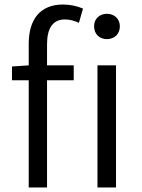

<svg xmlns="http://www.w3.org/2000/svg" viewBox="-20 -829 626 849"><path d="M411 0H493V-540H411ZM453 -656C485 -656 510 -678 510 -713C510 -746 485 -768 453 -768C420 -768 396 -746 396 -713C396 -678 420 -656 453 -656ZM33 -474H107V0H188V-474H306V-540H188V-633C188 -705 214 -743 267 -743C287 -743 308 -738 329 -728L347 -791C322 -802 291 -809 259 -809C157 -809 107 -743 107 -635V-540L33 -535Z"/></svg>

Font: ChiuKong Gothic CL Normal
Style: Regular
Weight: 350
Designer: Ryoko NISHIZUKA 西塚涼子 (kana, bopomofo & ideographs); Paul D. Hunt (Latin, Greek & Cyrillic); Sandoll Communications 산돌커뮤니
Foundry: Adobe
Version: Version 1.300